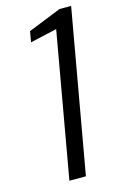

<svg xmlns="http://www.w3.org/2000/svg" viewBox="-110 -749 502 798"><g transform="rotate(-15 140.5 -350.0)"><path d="M86 0 196 -623 81 -597 89 -643 231 -700H281L157 0Z"/></g></svg>

Font: DM Sans 36pt Light
Style: Italic
Weight: 300
Italic angle: -10°
Designer: Colophon Foundry, Jonny Pinhorn
Foundry: Colophon Foundry
Version: Version 4.004;gftools[0.9.30]